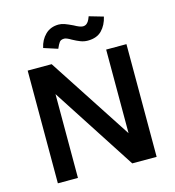

<svg xmlns="http://www.w3.org/2000/svg" viewBox="-108 -814 823 905"><g transform="rotate(-15 304.0 -361.5)"><path d="M63 0ZM63 0H161V-409L426 0H545V-550H446V-142L180 -550H63ZM161 -634 229 -612Q238 -633 245 -642Q252 -651 268 -651Q279 -651 302 -637Q322 -626 339 -619.5Q356 -613 374 -613Q418 -613 442.5 -638Q467 -663 476 -703L407 -723Q406 -720 401 -708.5Q396 -697 388 -690.5Q380 -684 369 -684Q355 -684 327 -700Q304 -711 289 -716.5Q274 -722 260 -722Q220 -722 194.5 -697Q169 -672 161 -634Z"/></g></svg>

Font: Cambay Devanagari
Style: Regular
Weight: 700
Designer: Pooja Saxena
Foundry: Pooja Saxena
Version: Version 1.095;PS 001.095;hotconv 1.0.70;makeotf.lib2.5.58329